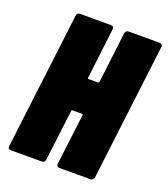

<svg xmlns="http://www.w3.org/2000/svg" viewBox="-130 -793 775 885"><g transform="rotate(20 257.5 -350.0)"><path d="M332 -685 302 -436C301 -433 299 -431 296 -431H250C247 -431 245 -433 246 -436L276 -685C277 -694 272 -700 263 -700H110C101 -700 95 -694 94 -685L12 -15C10 -6 16 0 24 0H178C186 0 193 -6 194 -15L225 -265C225 -268 227 -270 230 -270H277C280 -270 281 -268 281 -265L250 -15C249 -6 254 0 263 0H416C425 0 431 -6 433 -15L515 -685C516 -694 511 -700 502 -700H349C340 -700 334 -694 332 -685Z"/></g></svg>

Font: Barlow Condensed Black
Style: Italic
Weight: 900
Width: 3
Italic angle: -7°
Designer: Jeremy Tribby
Foundry: Tribby Type
Version: Version 1.422;hotconv 1.0.109;makeotfexe 2.5.65596